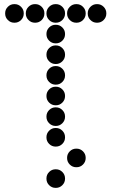

<svg xmlns="http://www.w3.org/2000/svg" viewBox="-20 -715 640 930"><path d="M49 -695Q31 -695 18 -682Q5 -669 5 -651V-649Q5 -631 18 -618Q31 -605 49 -605H51Q69 -605 82 -618Q95 -631 95 -649V-651Q95 -669 82 -682Q69 -695 51 -695ZM149 -695Q131 -695 118 -682Q105 -669 105 -651V-649Q105 -631 118 -618Q131 -605 149 -605H151Q169 -605 182 -618Q195 -631 195 -649V-651Q195 -669 182 -682Q169 -695 151 -695ZM249 -695Q231 -695 218 -682Q205 -669 205 -651V-649Q205 -631 218 -618Q231 -605 249 -605H251Q269 -605 282 -618Q295 -631 295 -649V-651Q295 -669 282 -682Q269 -695 251 -695ZM349 -695Q331 -695 318 -682Q305 -669 305 -651V-649Q305 -631 318 -618Q331 -605 349 -605H351Q369 -605 382 -618Q395 -631 395 -649V-651Q395 -669 382 -682Q369 -695 351 -695ZM449 -695Q431 -695 418 -682Q405 -669 405 -651V-649Q405 -631 418 -618Q431 -605 449 -605H451Q469 -605 482 -618Q495 -631 495 -649V-651Q495 -669 482 -682Q469 -695 451 -695ZM249 -595Q231 -595 218 -582Q205 -569 205 -551V-549Q205 -531 218 -518Q231 -505 249 -505H251Q269 -505 282 -518Q295 -531 295 -549V-551Q295 -569 282 -582Q269 -595 251 -595ZM249 -495Q231 -495 218 -482Q205 -469 205 -451V-449Q205 -431 218 -418Q231 -405 249 -405H251Q269 -405 282 -418Q295 -431 295 -449V-451Q295 -469 282 -482Q269 -495 251 -495ZM249 -395Q231 -395 218 -382Q205 -369 205 -351V-349Q205 -331 218 -318Q231 -305 249 -305H251Q269 -305 282 -318Q295 -331 295 -349V-351Q295 -369 282 -382Q269 -395 251 -395ZM249 -295Q231 -295 218 -282Q205 -269 205 -251V-249Q205 -231 218 -218Q231 -205 249 -205H251Q269 -205 282 -218Q295 -231 295 -249V-251Q295 -269 282 -282Q269 -295 251 -295ZM249 -195Q231 -195 218 -182Q205 -169 205 -151V-149Q205 -131 218 -118Q231 -105 249 -105H251Q269 -105 282 -118Q295 -131 295 -149V-151Q295 -169 282 -182Q269 -195 251 -195ZM249 -95Q231 -95 218 -82Q205 -69 205 -51V-49Q205 -31 218 -18Q231 -5 249 -5H251Q269 -5 282 -18Q295 -31 295 -49V-51Q295 -69 282 -82Q269 -95 251 -95ZM349 5Q331 5 318 18Q305 31 305 49V51Q305 69 318 82Q331 95 349 95H351Q369 95 382 82Q395 69 395 51V49Q395 31 382 18Q369 5 351 5ZM249 105Q231 105 218 118Q205 131 205 149V151Q205 169 218 182Q231 195 249 195H251Q269 195 282 182Q295 169 295 151V149Q295 131 282 118Q269 105 251 105Z"/></svg>

Font: Doto Rounded Black
Style: Regular
Weight: 900
Monospace: yes
Version: Version 1.000